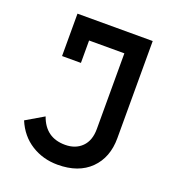

<svg xmlns="http://www.w3.org/2000/svg" viewBox="-118 -712 734 813"><g transform="rotate(20 248.5 -305.0)"><path d="M93 -620H432V-182Q432 -95 379 -42.5Q326 10 232 10Q166 10 113.5 -23Q61 -56 35 -118L115 -165Q145 -80 233 -80Q280 -80 308.5 -108.5Q337 -137 337 -189V-530H178V-429H93Z"/></g></svg>

Font: Gulax
Style: Regular
Weight: 400
Designer: Morgan Gilbert
Foundry: VTF
Version: Version 1.001;hotconv 1.0.109;makeotfexe 2.5.65596